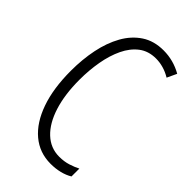

<svg xmlns="http://www.w3.org/2000/svg" viewBox="-225 -798 881 881"><g transform="rotate(45 215.5 -357.5)"><path d="M289 -674Q240 -674 206 -648Q172 -622 150.5 -577Q129 -532 119 -475Q109 -418 109 -357Q109 -261 131.5 -190Q154 -119 195.5 -80Q237 -41 293 -41Q325 -41 351.5 -49.5Q378 -58 397 -68V-17Q376 -4 348 3Q320 10 288 10Q216 10 163 -34.5Q110 -79 81 -161.5Q52 -244 52 -358Q52 -432 65.5 -498Q79 -564 107.5 -615Q136 -666 180.5 -695.5Q225 -725 287 -725Q351 -725 407 -693L385 -646Q362 -660 337.5 -667Q313 -674 289 -674Z"/></g></svg>

Font: Noto Sans Myanmar ExtraCondensed Light
Style: Regular
Weight: 300
Width: 2
Designer: Monotype Design Team
Foundry: Monotype Imaging Inc.
Version: Version 2.107; ttfautohint (v1.8.4.7-5d5b)